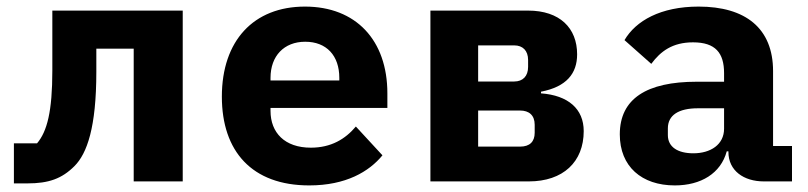

<svg xmlns="http://www.w3.org/2000/svg" viewBox="-20 -548 2441 580"><path d="M22 6H62.9C127.1 6 166.9 -8.2 204.9 -46.2C242.9 -84.2 271 -163 271 -331V-400.9H383.9V0H532V-516H138.1V-334.9C138.1 -210.9 122.2 -150.9 92 -115.1H22Z M914.1 12.1C1025.2 12.1 1095.2 -29.8 1135.3 -78.8L1055 -165.8C1023.1 -127.8 980.1 -101.9 919 -101.9C840.2 -101.9 797.2 -147 797.2 -213.1V-221.9H1150.2V-266C1150.2 -426.8 1055 -528.1 901.3 -528.1C746.1 -528.1 650.2 -425.1 650.2 -256C650.2 -90.9 741.1 12.1 914.1 12.1ZM797.2 -305V-312.9C797.2 -378.9 838.1 -421.9 902 -421.9C966.3 -421.9 1005 -380 1005 -312.9V-305Z M1280.2 0H1577.4C1681.1 0 1743.3 -58.9 1743.3 -152C1743.3 -219.1 1696.4 -259.9 1614.3 -266V-271C1691.4 -285.9 1723.4 -326 1723.4 -383.9C1723.4 -463.1 1671.2 -516 1575.3 -516H1280.2ZM1424.4 -105.1V-214.1H1551.1C1578.1 -214.1 1595.2 -199.9 1595.2 -171.2V-147C1595.2 -120 1580.3 -105.1 1551.1 -105.1ZM1424.4 -301.8V-410.9H1533.4C1559.3 -410.9 1575.3 -394.9 1575.3 -366.8V-345.9C1575.3 -317.8 1559.3 -301.8 1533.4 -301.8Z M2287.3 0H2372.5V-106.9H2315.3V-333.1C2315.3 -463.1 2231.5 -528.1 2090.6 -528.1C1975.5 -528.1 1900.6 -485.1 1866.5 -426.8L1947.4 -355.1C1975.5 -393.1 2011.4 -420.1 2073.5 -420.1C2141.3 -420.1 2167.3 -388.1 2167.3 -327.1V-301.1H2084.5C1933.6 -301.1 1852.3 -250 1852.3 -142C1852.3 -45.1 1918.3 12.1 2018.5 12.1C2097.3 12.1 2157.3 -24.1 2175.4 -90.9H2180.4V-89.1C2180.4 -32 2227.3 0 2287.3 0ZM1997.5 -139.9V-160.2C1997.5 -199.9 2029.5 -220.9 2088.4 -220.9H2167.3V-159.1C2167.3 -111.2 2126.4 -84.9 2074.6 -84.9C2027.3 -84.9 1997.5 -104 1997.5 -139.9Z"/></svg>

Font: Margiela Mono Bold
Style: Regular
Weight: 700
Designer: Mike Abbink, Paul van der Laan, Pieter van Rosmalen
Foundry: Bold Monday
Version: Version 2.003 2021